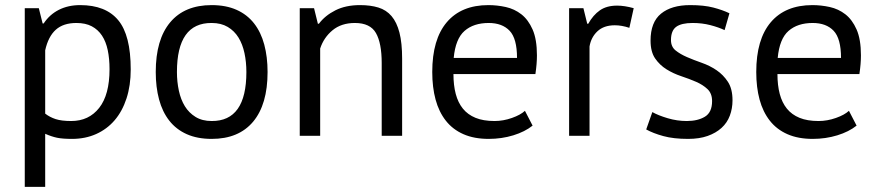

<svg xmlns="http://www.w3.org/2000/svg" viewBox="-20 -532 3441 752"><path d="M77 -500H132L147 -440H151Q174 -475 210.5 -493.5Q247 -512 294 -512Q394 -512 443 -453Q492 -394 492 -260Q492 -197 475.5 -146.5Q459 -96 429 -61Q399 -26 356.5 -7Q314 12 262 12Q225 12 203.5 7.5Q182 3 157 -8V200H77ZM279 -442Q228 -442 198.5 -415.5Q169 -389 157 -335V-87Q175 -73 198 -65.5Q221 -58 259 -58Q328 -58 368.5 -109.5Q409 -161 409 -261Q409 -302 402 -335.5Q395 -369 379.5 -392.5Q364 -416 339.5 -429Q315 -442 279 -442Z M590 -250Q590 -377 646.5 -444.5Q703 -512 809 -512Q865 -512 906.5 -493.5Q948 -475 975 -440.5Q1002 -406 1015 -357.5Q1028 -309 1028 -250Q1028 -123 971.5 -55.5Q915 12 809 12Q753 12 711.5 -6.5Q670 -25 643 -59.5Q616 -94 603 -142.5Q590 -191 590 -250ZM673 -250Q673 -212 680.5 -177Q688 -142 704 -116Q720 -90 746 -74Q772 -58 809 -58Q945 -57 945 -250Q945 -289 937.5 -324Q930 -359 914 -385Q898 -411 872 -426.5Q846 -442 809 -442Q673 -443 673 -250Z M1475 0V-285Q1475 -363 1452.5 -402.5Q1430 -442 1370 -442Q1317 -442 1282.5 -413.5Q1248 -385 1234 -342V0H1154V-500H1210L1225 -439H1229Q1253 -471 1293.5 -491.5Q1334 -512 1390 -512Q1431 -512 1462 -502.5Q1493 -493 1513.5 -469Q1534 -445 1544.5 -404.5Q1555 -364 1555 -302V0Z M2066 -40Q2036 -16 1990.5 -2Q1945 12 1894 12Q1837 12 1795 -6.5Q1753 -25 1726 -59.5Q1699 -94 1686 -142Q1673 -190 1673 -250Q1673 -378 1730 -445Q1787 -512 1893 -512Q1927 -512 1961 -504.5Q1995 -497 2022 -476Q2049 -455 2066 -416.5Q2083 -378 2083 -315Q2083 -282 2077 -242H1756Q1756 -198 1765 -164Q1774 -130 1793 -106.5Q1812 -83 1842.5 -70.5Q1873 -58 1917 -58Q1951 -58 1985 -70Q2019 -82 2036 -98ZM1894 -442Q1835 -442 1799.5 -411Q1764 -380 1757 -305H2005Q2005 -381 1976 -411.5Q1947 -442 1894 -442Z M2445 -423Q2415 -433 2388 -433Q2345 -433 2320 -409.5Q2295 -386 2289 -350V0H2209V-500H2265L2280 -439H2284Q2303 -473 2329.5 -491.5Q2356 -510 2397 -510Q2426 -510 2462 -500Z M2769 -136Q2769 -166 2751 -183Q2733 -200 2706.5 -211.5Q2680 -223 2648.5 -233.5Q2617 -244 2590.5 -260.5Q2564 -277 2546 -303Q2528 -329 2528 -373Q2528 -445 2569 -478.5Q2610 -512 2683 -512Q2737 -512 2773.5 -502.5Q2810 -493 2837 -480L2818 -414Q2795 -425 2762.5 -433.5Q2730 -442 2693 -442Q2649 -442 2628.5 -427Q2608 -412 2608 -375Q2608 -349 2626 -334.5Q2644 -320 2670.5 -308.5Q2697 -297 2728.5 -286Q2760 -275 2786.5 -257Q2813 -239 2831 -211.5Q2849 -184 2849 -139Q2849 -107 2838.5 -79Q2828 -51 2806 -31Q2784 -11 2751.5 0.5Q2719 12 2675 12Q2618 12 2578 1Q2538 -10 2511 -25L2535 -93Q2558 -80 2595 -69Q2632 -58 2670 -58Q2713 -58 2741 -75Q2769 -92 2769 -136Z M3335 -40Q3305 -16 3259.5 -2Q3214 12 3163 12Q3106 12 3064 -6.5Q3022 -25 2995 -59.5Q2968 -94 2955 -142Q2942 -190 2942 -250Q2942 -378 2999 -445Q3056 -512 3162 -512Q3196 -512 3230 -504.5Q3264 -497 3291 -476Q3318 -455 3335 -416.5Q3352 -378 3352 -315Q3352 -282 3346 -242H3025Q3025 -198 3034 -164Q3043 -130 3062 -106.5Q3081 -83 3111.5 -70.5Q3142 -58 3186 -58Q3220 -58 3254 -70Q3288 -82 3305 -98ZM3163 -442Q3104 -442 3068.5 -411Q3033 -380 3026 -305H3274Q3274 -381 3245 -411.5Q3216 -442 3163 -442Z"/></svg>

Font: PTSans
Style: Regular
Weight: 400
Designer: A.Korolkova, O.Umpeleva, V.Yefimov
Foundry: ParaType Ltd
Version: Version 2.003W OFL